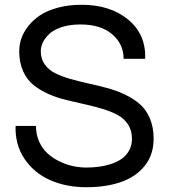

<svg xmlns="http://www.w3.org/2000/svg" viewBox="-20 -765 707 800"><path d="M319.8 -745.1Q439 -745.1 513.7 -683.6Q588.4 -622.1 585 -520H495.1Q495.1 -581.5 447.3 -622.3Q399.4 -663.1 314.9 -663.1Q271.5 -663.1 238 -652.3Q204.6 -641.6 186.3 -624.5Q168 -607.4 158.9 -588.9Q149.9 -570.3 149.9 -551.8Q149.9 -520 166 -497.1Q182.1 -474.1 209.2 -460.4Q236.3 -446.8 271.7 -436.5Q307.1 -426.3 346.2 -417.7Q385.3 -409.2 424.1 -398.9Q462.9 -388.7 498.3 -372.1Q533.7 -355.5 560.8 -332.8Q587.9 -310.1 604 -272.7Q620.1 -235.4 620.1 -187Q620.1 -120.6 583.3 -74.5Q546.4 -28.3 484.1 -6.6Q421.9 15.1 339.8 15.1Q255.9 15.1 188.7 -14.6Q121.6 -44.4 82 -103.3Q42.5 -162.1 44.9 -240.2H129.9Q129.9 -205.1 142.8 -175.8Q155.8 -146.5 177.2 -126.7Q198.7 -106.9 226.3 -93.3Q253.9 -79.6 282.7 -73.2Q311.5 -66.9 339.8 -66.9Q366.2 -66.9 391.1 -70.1Q416 -73.2 441.9 -81.5Q467.8 -89.8 486.8 -103Q505.9 -116.2 517.8 -137.7Q529.8 -159.2 529.8 -187Q529.8 -221.2 513.7 -246.1Q497.6 -271 470.5 -285.6Q443.4 -300.3 408.2 -311Q373 -321.8 334 -330.3Q294.9 -338.9 255.9 -348.4Q216.8 -357.9 181.6 -373.5Q146.5 -389.2 119.4 -410.9Q92.3 -432.6 76.2 -468.5Q60.1 -504.4 60.1 -551.8Q60.1 -578.6 69.1 -605Q78.1 -631.3 98.4 -657Q118.7 -682.6 147.9 -701.9Q177.2 -721.2 221.7 -733.2Q266.1 -745.1 319.8 -745.1Z"/></svg>

Font: Miedinger*
Style: Book
Weight: 400
Version: Version 001.000